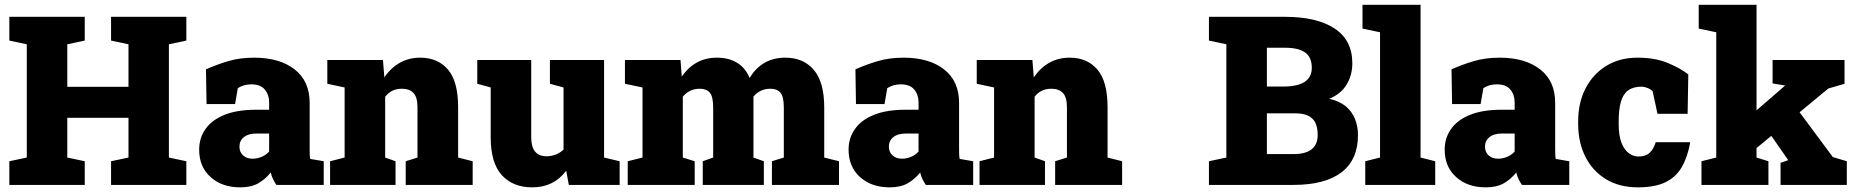

<svg xmlns="http://www.w3.org/2000/svg" viewBox="-20 -782 7850 812"><path d="M338.4 -100.1V0H19.5V-100.1L93.3 -115.7V-594.7L19.5 -610.4V-710.9H338.4V-610.4L264.6 -594.7V-415H523.4V-594.7L449.7 -610.4V-710.9H768.1V-610.4L694.3 -594.7V-115.7L768.1 -100.1V0H449.7V-100.1L523.4 -115.7V-283.7H264.6V-115.7Z M995.6 10.3Q918.9 10.3 870.6 -33.2Q822.3 -76.7 822.3 -148.9Q822.3 -198.7 849.1 -236.3Q875.5 -274.4 929 -296.1Q982.4 -317.9 1063 -317.9H1118.2V-349.1Q1118.2 -380.9 1100.1 -403.1Q1082 -425.3 1043 -425.3Q1010.3 -425.3 985.8 -409.2L974.1 -341.8H853.5L851.1 -488.8Q896 -508.8 945.1 -523.4Q994.1 -538.1 1054.7 -538.1Q1162.6 -538.1 1226.1 -488.5Q1289.6 -439 1289.6 -347.2V-152.3Q1289.6 -141.1 1289.8 -130.4Q1290 -119.6 1292 -109.9L1349.1 -100.1V0H1148.9Q1142.6 -8.8 1135.3 -23.4Q1127.9 -38.1 1125 -52.7Q1101.1 -22.9 1071.3 -6.3Q1041.5 10.3 995.6 10.3ZM1048.3 -110.8Q1066.9 -110.8 1085.7 -118.4Q1104.5 -126 1118.2 -141.1V-217.3H1064.9Q1030.3 -217.3 1011.5 -202.1Q992.7 -187 992.7 -162.1Q992.7 -138.2 1008.3 -124.5Q1023.9 -110.8 1048.3 -110.8Z M1652.8 -100.1V0H1376V-100.1L1437.5 -115.7V-412.1L1364.3 -427.7V-528.3H1599.6L1605.5 -454.6Q1631.8 -494.1 1670.2 -516.1Q1708.5 -538.1 1757.3 -538.1Q1831.5 -538.1 1874.5 -487.8Q1917.5 -437.5 1917.5 -328.1V-115.7L1979 -100.1V0H1695.8V-100.1L1745.6 -115.7V-328.6Q1745.6 -371.1 1728.5 -388.9Q1711.4 -406.7 1679.7 -406.7Q1634.3 -406.7 1608.9 -372.6V-115.7Z M2231 10.3Q2148.9 10.3 2102.1 -41.5Q2055.2 -93.3 2055.2 -201.7V-412.1L1998.5 -427.7V-528.3H2226.6V-200.7Q2226.6 -121.1 2292 -121.1Q2311 -121.1 2329.8 -128.2Q2348.6 -135.3 2363.3 -149.4V-412.1L2305.7 -427.7V-528.3H2534.7V-115.7L2600.6 -100.1V0H2385.7L2374.5 -60.1Q2322.3 10.3 2231 10.3Z M2918 -100.1V0H2634.8V-100.1L2697.3 -115.7V-412.1L2623 -427.7V-528.3H2857.9L2863.3 -458Q2889.2 -496.1 2926.3 -517.1Q2963.4 -538.1 3012.2 -538.1Q3061.5 -538.1 3096.9 -516.8Q3132.3 -495.6 3150.4 -452.1Q3174.3 -493.2 3212.2 -515.6Q3250 -538.1 3301.3 -538.1Q3377.9 -538.1 3421.9 -486.3Q3465.8 -434.6 3465.8 -327.1V-115.7L3528.3 -100.1V0H3244.6V-100.1L3294.9 -115.7V-327.1Q3294.9 -373.5 3280.5 -390.1Q3266.1 -406.7 3238.8 -406.7Q3194.3 -406.7 3166.5 -373.5V-115.7L3210.4 -100.1V0H2952.1V-100.1L2996.1 -115.7V-327.1Q2996.1 -373.5 2981.9 -390.1Q2967.8 -406.7 2939.5 -406.7Q2895.5 -406.7 2867.7 -373V-115.7Z M3742.2 10.3Q3665.5 10.3 3617.2 -33.2Q3568.8 -76.7 3568.8 -148.9Q3568.8 -198.7 3595.7 -236.3Q3622.1 -274.4 3675.5 -296.1Q3729 -317.9 3809.6 -317.9H3864.7V-349.1Q3864.7 -380.9 3846.7 -403.1Q3828.6 -425.3 3789.6 -425.3Q3756.8 -425.3 3732.4 -409.2L3720.7 -341.8H3600.1L3597.7 -488.8Q3642.6 -508.8 3691.7 -523.4Q3740.7 -538.1 3801.3 -538.1Q3909.2 -538.1 3972.7 -488.5Q4036.1 -439 4036.1 -347.2V-152.3Q4036.1 -141.1 4036.4 -130.4Q4036.6 -119.6 4038.6 -109.9L4095.7 -100.1V0H3895.5Q3889.2 -8.8 3881.8 -23.4Q3874.5 -38.1 3871.6 -52.7Q3847.7 -22.9 3817.9 -6.3Q3788.1 10.3 3742.2 10.3ZM3794.9 -110.8Q3813.5 -110.8 3832.3 -118.4Q3851.1 -126 3864.7 -141.1V-217.3H3811.5Q3776.9 -217.3 3758.1 -202.1Q3739.3 -187 3739.3 -162.1Q3739.3 -138.2 3754.9 -124.5Q3770.5 -110.8 3794.9 -110.8Z M4399.4 -100.1V0H4122.6V-100.1L4184.1 -115.7V-412.1L4110.8 -427.7V-528.3H4346.2L4352.1 -454.6Q4378.4 -494.1 4416.7 -516.1Q4455.1 -538.1 4503.9 -538.1Q4578.1 -538.1 4621.1 -487.8Q4664.1 -437.5 4664.1 -328.1V-115.7L4725.6 -100.1V0H4442.4V-100.1L4492.2 -115.7V-328.6Q4492.2 -371.1 4475.1 -388.9Q4458 -406.7 4426.3 -406.7Q4380.9 -406.7 4355.5 -372.6V-115.7Z M5450.7 0H5092.8V-100.1L5166.5 -115.7V-594.7L5092.8 -610.4V-710.9H5414.6Q5548.8 -710.9 5624 -661.6Q5699.2 -612.3 5699.2 -514.6Q5699.2 -464.4 5675.3 -424.6Q5651.4 -384.8 5601.6 -364.3Q5644 -354.5 5670.9 -333Q5697.8 -310.5 5710.4 -279.1Q5723.1 -247.6 5723.1 -210.9Q5723.1 -106.4 5653.3 -53.2Q5583.5 0 5450.7 0ZM5414.6 -580.1H5337.9V-416H5407.2Q5527.8 -416 5527.8 -495.1Q5527.8 -539.6 5499.8 -559.8Q5471.7 -580.1 5414.6 -580.1ZM5459 -302.7H5337.9V-130.4H5450.7Q5552.7 -130.4 5552.7 -211.4Q5552.7 -241.7 5543 -262.7Q5523.4 -302.7 5459 -302.7Z M6049.8 -100.1V0H5753.9V-100.1L5816.4 -115.7V-645.5L5742.2 -661.1V-761.7H5987.8V-115.7Z M6263.2 10.3Q6186.5 10.3 6138.2 -33.2Q6089.8 -76.7 6089.8 -148.9Q6089.8 -198.7 6116.7 -236.3Q6143.1 -274.4 6196.5 -296.1Q6250 -317.9 6330.6 -317.9H6385.7V-349.1Q6385.7 -380.9 6367.7 -403.1Q6349.6 -425.3 6310.5 -425.3Q6277.8 -425.3 6253.4 -409.2L6241.7 -341.8H6121.1L6118.7 -488.8Q6163.6 -508.8 6212.6 -523.4Q6261.7 -538.1 6322.3 -538.1Q6430.2 -538.1 6493.7 -488.5Q6557.1 -439 6557.1 -347.2V-152.3Q6557.1 -141.1 6557.4 -130.4Q6557.6 -119.6 6559.6 -109.9L6616.7 -100.1V0H6416.5Q6410.2 -8.8 6402.8 -23.4Q6395.5 -38.1 6392.6 -52.7Q6368.7 -22.9 6338.9 -6.3Q6309.1 10.3 6263.2 10.3ZM6315.9 -110.8Q6334.5 -110.8 6353.3 -118.4Q6372.1 -126 6385.7 -141.1V-217.3H6332.5Q6297.9 -217.3 6279.1 -202.1Q6260.3 -187 6260.3 -162.1Q6260.3 -138.2 6275.9 -124.5Q6291.5 -110.8 6315.9 -110.8Z M6906.7 10.3Q6828.1 10.3 6771.5 -24.4Q6714.8 -59.1 6684.6 -119.6Q6654.3 -180.2 6654.3 -257.8V-269Q6654.3 -348.1 6686 -409.2Q6717.8 -469.7 6773.9 -503.9Q6830.1 -538.1 6905.3 -538.1Q6981 -538.1 7034.9 -515.1Q7088.9 -492.2 7120.1 -467.3L7117.2 -300.8H6989.7L6969.2 -396.5Q6960.9 -404.8 6947 -410.2Q6933.1 -415.5 6923.8 -415.5Q6887.2 -415.5 6865.7 -399.9Q6844.2 -383.8 6835 -351.6Q6825.7 -319.3 6825.7 -269V-257.8Q6825.7 -206.5 6838.4 -175.8Q6851.1 -146 6869.9 -133.1Q6888.7 -120.1 6908.7 -120.1Q6939.5 -120.1 6956.3 -135.5Q6973.1 -150.9 6982.4 -180.7H7126L7127.9 -177.7Q7116.2 -115.2 7091.3 -73.2Q7066.4 -31.7 7022.2 -10.7Q6978 10.3 6906.7 10.3Z M7590.8 -307.1 7731.4 -117.7 7790.5 -100.1V0H7510.3V-93.3L7542.5 -104.5L7541.5 -106.4L7471.2 -207.5L7408.7 -155.8V-115.7L7459 -100.1V0H7175.8V-100.1L7238.3 -115.7V-645.5L7164.1 -661.1V-761.7H7408.7V-315.4L7529.3 -419.9V-420.4L7476.6 -429.2V-528.3H7780.8V-427.7L7712.4 -407.7Z"/></svg>

Font: Hanuman Black
Style: Regular
Weight: 900
Designer: Danh Hong
Version: Version 8.002; ttfautohint (v1.8.3)